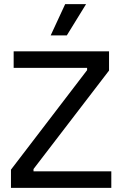

<svg xmlns="http://www.w3.org/2000/svg" viewBox="-20 -908 591 928"><path d="M33 0V-88L401 -569V-580H46V-660H507V-567L142 -91V-80H518V0ZM303 -737H225L295 -888H396Z"/></svg>

Font: Bricolage Grotesque 24pt
Style: Regular
Weight: 400
Designer: Mathieu Triay
Foundry: Atelier Triay
Version: Version 1.001;gftools[0.9.33.dev8+g029e19f]